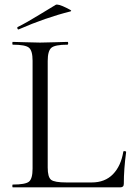

<svg xmlns="http://www.w3.org/2000/svg" viewBox="-20 -805 573 825"><path d="M61 -679Q57 -677 55 -682Q53 -687 56 -689Q93 -707 153 -744Q213 -781 219 -784Q228 -790 268 -770Q287 -761 286 -758Q285 -757 283 -756Q175 -729 61 -679ZM185 -543V-85Q185 -44 199.5 -32.5Q214 -21 266 -21H374Q431 -21 465.5 -56.5Q500 -92 510 -154Q510 -155 513 -155.5Q516 -156 519 -155Q522 -154 522 -152Q512 -78 512 -15Q512 0 497 0H35Q33 0 33 -6Q33 -12 35 -12Q89 -12 104.5 -24.5Q120 -37 120 -81V-544Q120 -587 104.5 -600Q89 -613 35 -613Q33 -613 33 -619Q33 -625 35 -625Q50 -625 89 -623.5Q128 -622 152 -622Q178 -622 217 -623.5Q256 -625 270 -625Q273 -625 273 -619Q273 -613 270 -613Q216 -613 200.5 -599.5Q185 -586 185 -543Z"/></svg>

Font: Cormorant
Style: Regular
Weight: 400
Designer: Christian Thalmann (Catharsis Fonts)
Version: Version 1.000;PS 001.000;hotconv 1.0.70;makeotf.lib2.5.58329